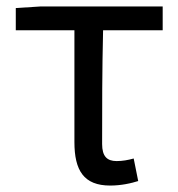

<svg xmlns="http://www.w3.org/2000/svg" viewBox="-20 -563 553 596"><path d="M322 13C356 13 387 6 409 -1L395 -71C377 -66 360 -63 342 -63C312 -63 297 -78 297 -116C297 -226 297 -346 300 -469H485V-543H107L29 -538V-469H211V-122C211 -34 240 13 322 13Z"/></svg>

Font: Noto Sans CJK SC Regular
Style: Regular
Weight: 400
Designer: Ryoko NISHIZUKA (kana & ideographs); Paul D. Hunt (Latin, Greek & Cyrillic); Wenlong ZHANG (bopomofo); Sandoll Communica
Foundry: Adobe Systems Incorporated
Version: Version 1.004;PS 1.004;hotconv 1.0.82;makeotf.lib2.5.63406